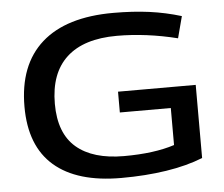

<svg xmlns="http://www.w3.org/2000/svg" viewBox="-51 -768 978 837"><g transform="rotate(-5 437.5 -350.0)"><path d="M53 -336Q53 -519 160.5 -614.5Q268 -710 474 -710Q560 -710 631 -700.5Q702 -691 771 -670L746 -575Q678 -592 611.5 -600.5Q545 -609 481 -609Q336 -609 261 -540Q186 -471 186 -337Q186 -208 258.5 -146Q331 -84 467 -84Q599 -84 688 -113V-275H465V-366H805V-46Q735 -18 644 -4Q553 10 447 10Q254 10 153.5 -77Q53 -164 53 -336Z"/></g></svg>

Font: Georama Extended Medium
Style: Regular
Weight: 500
Width: 7
Designer: Jean-Baptiste Levee
Foundry: Production Type
Version: Version 1.000